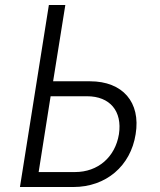

<svg xmlns="http://www.w3.org/2000/svg" viewBox="-20 -750 640 770"><path d="M60 0H274C405 0 504 -84 524 -212C545 -340 472 -424 341 -424H193L242 -730H176ZM135 -60 183 -364H329C421 -364 471 -304 457 -212C442 -120 373 -60 281 -60Z"/></svg>

Font: JetBrains Mono ExtraLight
Style: Italic
Weight: 240
Italic angle: -9°
Monospace: yes
Designer: Philipp Nurullin, Konstantin Bulenkov
Foundry: JetBrains
Version: Version 2.305